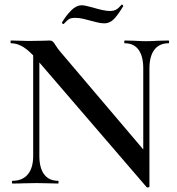

<svg xmlns="http://www.w3.org/2000/svg" viewBox="-20 -802 772 839"><path d="M717 -613Q676 -613 654.5 -584.5Q633 -556 633 -503V14Q633 16 628 17Q623 18 621 16L152 -529V-121Q152 -68 173 -40Q194 -12 234 -12Q236 -12 236 -6Q236 0 234 0Q207 0 192 -1L140 -2L82 -1Q66 0 35 0Q32 0 32 -6Q32 -12 35 -12Q78 -12 101.5 -40Q125 -68 125 -121V-560Q97 -589 74 -601Q51 -613 28 -613Q26 -613 26 -619Q26 -625 28 -625L68 -624Q81 -623 105 -623L169 -624Q181 -625 197 -625Q205 -625 210 -621Q215 -617 223 -604Q232 -589 246 -573L606 -149V-503Q606 -556 585.5 -584.5Q565 -613 525 -613Q523 -613 523 -619Q523 -625 525 -625L566 -624Q598 -622 619 -622Q637 -622 673 -624L717 -625Q719 -625 719 -619Q719 -613 717 -613ZM511 -781Q511 -782 513 -782Q515 -782 517 -779Q519 -776 518 -774Q491 -730 474 -715Q457 -700 436 -700Q420 -700 401.5 -705Q383 -710 378 -711Q361 -716 343 -720Q325 -724 309 -724Q290 -724 281.5 -718.5Q273 -713 258 -697H257Q255 -697 252.5 -699.5Q250 -702 251 -704Q268 -733 290.5 -756Q313 -779 338 -779Q350 -779 386 -769Q435 -754 460 -754Q477 -754 487.5 -760Q498 -766 511 -781Z"/></svg>

Font: Cormorant Garamond SemiBold
Style: Regular
Weight: 600
Designer: Christian Thalmann (Catharsis Fonts)
Version: Version 3.000